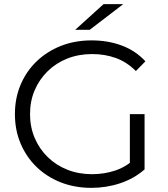

<svg xmlns="http://www.w3.org/2000/svg" viewBox="-20 -901 813 927"><path d="M421 6Q341 6 273.5 -20.5Q206 -47 156.5 -95Q107 -143 79.5 -208Q52 -273 52 -350Q52 -427 79.5 -492Q107 -557 157 -605Q207 -653 274.5 -679.5Q342 -706 422 -706Q502 -706 568.5 -681Q635 -656 682 -605L636 -558Q592 -602 539 -621Q486 -640 425 -640Q360 -640 305.5 -618.5Q251 -597 210.5 -557.5Q170 -518 147.5 -465.5Q125 -413 125 -350Q125 -288 147.5 -235Q170 -182 210.5 -142.5Q251 -103 305.5 -81.5Q360 -60 424 -60Q484 -60 537.5 -78Q591 -96 636 -139L678 -83Q628 -39 561 -16.5Q494 6 421 6ZM678 -83 607 -92V-350H678ZM343 -757 480 -881H575L413 -757Z"/></svg>

Font: Montserrat Thin
Style: Regular
Weight: 400
Version: Version 9.000